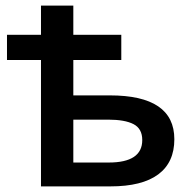

<svg xmlns="http://www.w3.org/2000/svg" viewBox="-20 -664 687 684"><path d="M486.8 -165Q486.8 -205.6 455.8 -221.7Q424.8 -237.8 365.2 -237.8H241.2V-85H367.2Q486.8 -85 486.8 -165ZM241.2 -450.2V-324.2H371.1Q601.1 -324.2 601.1 -168Q601.1 -85.4 543.7 -42.7Q486.3 0 373 0H126V-450.2H4.9V-540H126V-644H241.2V-540H412.1V-450.2Z"/></svg>

Font: OpenSans-Semibold
Style: Regular
Weight: 600
Foundry: Ascender Corporation
Version: Version 1.10